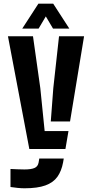

<svg xmlns="http://www.w3.org/2000/svg" viewBox="-20 -793 487 1022"><path d="M136.1 0 22.3 -600H155.6L194.6 -323.6L217.7 -95.3H344.5L328.3 0ZM110.7 209.2Q93.8 209.2 74 207.2Q54.1 205.2 35.8 202.4V106.4Q49.9 107.2 72.3 108.1Q94.8 109 110.1 109Q145.3 109 163.4 101.3Q181.5 93.7 185.4 72.5L189.1 50.7H319.4L315.7 72.2Q307.1 117.6 285.5 148.1Q263.9 178.5 221.8 193.9Q179.8 209.2 110.7 209.2ZM250.3 -146.3 263.7 -323.6 294.2 -600H427.5L352.8 -146.3ZM98.5 -640.9 184.3 -773.3H263.3L349 -640.9H262.2L223.9 -705.7L185.5 -640.9Z"/></svg>

Font: Big Shoulders Stencil Text SC Thin
Style: Regular
Weight: 100
Designer: Patric King
Foundry: XO Type Co
Version: Version 2.001